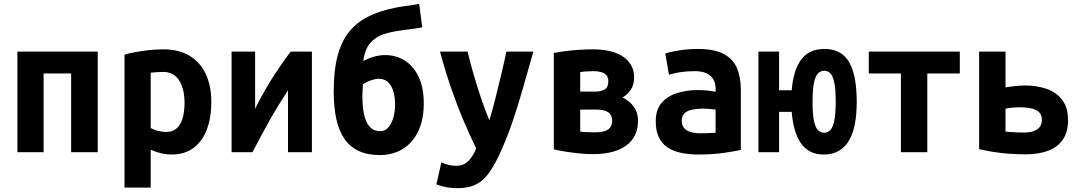

<svg xmlns="http://www.w3.org/2000/svg" viewBox="-20 -796 5640 1004"><path d="M71 0V-526H491V0H352V-412H208V0Z M631 185V-510Q656 -518 690 -524Q724 -530 761 -534Q798 -538 833 -538Q915 -538 971 -504.5Q1027 -471 1056 -409Q1085 -347 1085 -263Q1085 -182 1062 -120Q1039 -58 992.5 -23Q946 12 877 12Q851 12 824.5 6Q798 0 768 -13V185ZM849 -106Q882 -106 903 -124Q924 -142 934.5 -176.5Q945 -211 945 -259Q945 -330 917 -375Q889 -420 832 -420Q816 -420 798 -418.5Q780 -417 768 -416V-127Q782 -118 804.5 -112Q827 -106 849 -106Z M1191 0V-526H1314V-227Q1328 -256 1343.5 -284.5Q1359 -313 1376 -342Q1393 -371 1412.5 -401Q1432 -431 1453.5 -462Q1475 -493 1500 -526H1611V0H1486V-323Q1460 -284 1437 -246.5Q1414 -209 1392.5 -171Q1371 -133 1348.5 -91Q1326 -49 1300 0Z M1967 15Q1902 15 1856 -6.5Q1810 -28 1781 -70Q1752 -112 1738.5 -174.5Q1725 -237 1725 -319Q1725 -427 1745 -503Q1765 -579 1804.5 -628.5Q1844 -678 1903 -708Q1962 -738 2040 -754Q2062 -759 2083.5 -762Q2105 -765 2127 -768Q2149 -771 2172 -776L2188 -653Q2169 -649 2149.5 -646.5Q2130 -644 2110.5 -641.5Q2091 -639 2072 -636Q2025 -630 1984.5 -616.5Q1944 -603 1916 -571Q1888 -539 1880 -477Q1908 -492 1937 -500Q1966 -508 1994 -508Q2051 -508 2096.5 -479.5Q2142 -451 2169 -394.5Q2196 -338 2196 -254Q2196 -187 2178 -136.5Q2160 -86 2128.5 -52Q2097 -18 2055.5 -1.5Q2014 15 1967 15ZM1968 -110Q1994 -110 2011 -130Q2028 -150 2037 -181.5Q2046 -213 2046 -248Q2046 -287 2037 -318Q2028 -349 2009 -366.5Q1990 -384 1961 -384Q1944 -384 1922.5 -377Q1901 -370 1878 -356Q1877 -344 1876 -326.5Q1875 -309 1875 -289Q1875 -260 1878.5 -228.5Q1882 -197 1892 -170Q1902 -143 1920 -126.5Q1938 -110 1968 -110Z M2373 188Q2339 188 2310 182Q2281 176 2262 168L2288 53Q2310 63 2328 67Q2346 71 2365 71Q2406 71 2431 44Q2456 17 2470 -20Q2438 -85 2404.5 -164Q2371 -243 2339.5 -334Q2308 -425 2281 -526H2425Q2438 -471 2456.5 -407.5Q2475 -344 2496 -281.5Q2517 -219 2539 -167Q2555 -220 2570.5 -281.5Q2586 -343 2601 -406Q2616 -469 2628 -526H2769Q2741 -428 2714.5 -334.5Q2688 -241 2658 -153.5Q2628 -66 2589 17Q2561 76 2532.5 114Q2504 152 2466 170Q2428 188 2373 188Z M3079 10Q3045 10 3007 6Q2969 2 2934.5 -3.5Q2900 -9 2876 -15V-519Q2900 -524 2934.5 -528.5Q2969 -533 3007 -535.5Q3045 -538 3079 -538Q3136 -538 3177.5 -526.5Q3219 -515 3245 -495Q3271 -475 3283.5 -448.5Q3296 -422 3296 -392Q3296 -352 3278 -326Q3260 -300 3235 -286Q3254 -278 3273 -261.5Q3292 -245 3305 -219Q3318 -193 3316 -156Q3315 -119 3300 -88.5Q3285 -58 3256 -36Q3227 -14 3183 -2Q3139 10 3079 10ZM3091 -104Q3119 -104 3139 -109.5Q3159 -115 3170 -128.5Q3181 -142 3181 -164Q3181 -185 3171.5 -198Q3162 -211 3143.5 -217Q3125 -223 3097 -223H3014V-108Q3025 -106 3050 -105Q3075 -104 3091 -104ZM3014 -317H3095Q3124 -317 3142.5 -328.5Q3161 -340 3161 -371Q3161 -391 3151 -402.5Q3141 -414 3123.5 -419Q3106 -424 3083 -424Q3072 -424 3048.5 -422.5Q3025 -421 3014 -419Z M3631 12Q3581 12 3540 3Q3499 -6 3469.5 -26Q3440 -46 3424.5 -79.5Q3409 -113 3409 -161Q3409 -223 3440 -258.5Q3471 -294 3521 -309.5Q3571 -325 3627 -325Q3655 -325 3679 -322.5Q3703 -320 3722 -316V-333Q3722 -359 3711 -379.5Q3700 -400 3676 -412Q3652 -424 3612 -424Q3573 -424 3537 -418.5Q3501 -413 3478 -405L3459 -516Q3484 -525 3531.5 -532.5Q3579 -540 3629 -540Q3715 -540 3764 -514Q3813 -488 3833.5 -440Q3854 -392 3854 -326V-12Q3824 -5 3764.5 3.5Q3705 12 3631 12ZM3641 -99Q3663 -99 3684.5 -100Q3706 -101 3722 -102V-223Q3709 -225 3690 -226.5Q3671 -228 3655 -228Q3626 -228 3601 -223Q3576 -218 3560.5 -204.5Q3545 -191 3545 -165Q3545 -130 3571.5 -114.5Q3598 -99 3641 -99Z M4288 12Q4247 12 4217 -3.5Q4187 -19 4167 -48.5Q4147 -78 4135.5 -119Q4124 -160 4120 -211H4054V0H3946V-526H4054V-324H4120Q4124 -375 4136 -415Q4148 -455 4168.5 -483Q4189 -511 4219 -525.5Q4249 -540 4291 -540Q4338 -540 4370.5 -521.5Q4403 -503 4422.5 -467Q4442 -431 4451 -380Q4460 -329 4460 -264Q4460 -202 4451 -151.5Q4442 -101 4421.5 -64.5Q4401 -28 4368 -8Q4335 12 4288 12ZM4290 -102Q4307 -102 4320.5 -114.5Q4334 -127 4342 -162Q4350 -197 4350 -264Q4350 -332 4342 -367Q4334 -402 4320.5 -414Q4307 -426 4290 -426Q4273 -426 4259 -413.5Q4245 -401 4237 -366.5Q4229 -332 4229 -264Q4229 -196 4237 -161Q4245 -126 4259 -114Q4273 -102 4290 -102Z M4691 0V-412H4523V-526H4999V-412H4829V0Z M5344 11Q5299 11 5258 8Q5217 5 5178 -1Q5139 -7 5100 -16V-526H5238V-339Q5255 -342 5272 -344Q5289 -346 5306.5 -347.5Q5324 -349 5341 -349Q5400 -349 5451 -332Q5502 -315 5533.5 -275Q5565 -235 5565 -166Q5565 -105 5537.5 -65.5Q5510 -26 5460.5 -7.5Q5411 11 5344 11ZM5337 -103Q5379 -103 5403.5 -119.5Q5428 -136 5428 -170Q5428 -197 5411.5 -211Q5395 -225 5369 -230Q5343 -235 5316 -235Q5294 -235 5273 -233Q5252 -231 5238 -228V-108Q5246 -107 5264 -105.5Q5282 -104 5302 -103.5Q5322 -103 5337 -103Z"/></svg>

Font: Ubuntu Sans Mono
Style: Regular
Weight: 400
Monospace: yes
Designer: Dalton Maag Ltd
Foundry: Dalton Maag Ltd
Version: Version 1.006